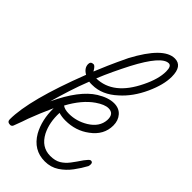

<svg xmlns="http://www.w3.org/2000/svg" viewBox="-234 -798 870 870"><g transform="rotate(45 201.0 -362.5)"><path d="M246 11Q173 11 134 -56Q103 -112 104 -188Q90 -157 78 -128.5Q66 -100 56 -73Q52 -61 46 -44Q40 -27 31 -4Q27 5 18 5Q-1 5 -1 -12Q-1 -137 101 -399Q73 -415 73 -440Q73 -457 91 -457Q101 -457 114 -433Q124 -458 141 -497Q158 -536 183 -588Q262 -736 333 -736Q382 -736 382 -667Q382 -616 352 -550Q320 -480 271 -437Q216 -386 153 -386Q148 -386 143 -386Q138 -386 133 -387Q114 -339 99 -292Q84 -245 71 -199Q131 -327 202 -371Q246 -398 282 -398Q314 -398 332.5 -377Q351 -356 351 -324Q351 -263 296 -223Q247 -186 181 -186Q158 -186 138 -192Q135 -129 159 -81Q189 -24 246 -24Q277 -24 297 -36Q317 -48 333 -69Q349 -90 367 -117Q371 -122 378.5 -131Q386 -140 392 -140Q403 -140 403 -127Q403 -125 402.5 -120.5Q402 -116 401 -114Q386 -86 364.5 -57Q343 -28 313.5 -8.5Q284 11 246 11ZM145 -420Q252 -422 316 -555Q347 -618 347 -666Q347 -701 329 -701Q284 -701 214 -568Q195 -531 177.5 -494Q160 -457 145 -420ZM171 -219Q219 -219 262 -245Q311 -275 314 -322Q316 -364 280 -364Q256 -364 221 -340Q195 -322 172 -294.5Q149 -267 129 -230Q143 -219 171 -219Z"/></g></svg>

Font: Send Flowers
Style: Regular
Weight: 400
Designer: Robert E. Leuschke
Foundry: Robert E. Leuschke
Version: Version 1.010; ttfautohint (v1.8.4.7-5d5b)